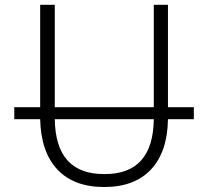

<svg xmlns="http://www.w3.org/2000/svg" viewBox="-20 -751 846 782"><path d="M606.4 -265.6H203.1Q206.1 -41 405.3 -42Q603.5 -41 606.4 -265.6ZM38.1 -265.6V-314.5H143.6V-731.4H203.1V-314.5H606.4V-731.4H664.1V-314.5H769.5V-265.6H664.1Q662.1 -132.8 595.2 -61Q528.3 10.7 404.3 10.7Q280.3 10.7 213.4 -61Q146.5 -132.8 143.6 -265.6Z"/></svg>

Font: Gen Shin Gothic Light
Style: Regular
Weight: 200
Designer: [Source Han Sans]
Ryoko NISHIZUKA  (kana & ideographs); Paul D. Hunt (Latin, Greek & Cyrillic); Wenlong ZHANG  (bopomofo
Version: Version 1.002.20150607